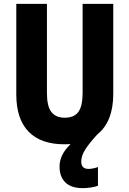

<svg xmlns="http://www.w3.org/2000/svg" viewBox="-20 -734 667 990"><path d="M399 99Q399 119 409 128Q419 137 436 137Q447 137 462 134Q477 131 485 127V224Q468 230 447.5 233Q427 236 406 236Q347 236 317 206.5Q287 177 287 125Q287 95 300.5 66.5Q314 38 344 9Q329 10 312 10Q191 10 127.5 -55Q64 -120 64 -247V-714H222V-254Q222 -186 245 -156.5Q268 -127 314 -127Q362 -127 384 -157Q406 -187 406 -255V-714H564V-250Q564 -107 482 -41Q438 7 418.5 38.5Q399 70 399 99Z"/></svg>

Font: Noto Sans Lao UI Cond ExtBd
Style: Regular
Weight: 800
Width: 3
Designer: Monotype Design Team
Foundry: Monotype Imaging Inc.
Version: Version 2.000; ttfautohint (v1.8.4.7-5d5b)